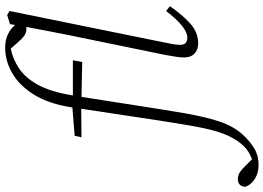

<svg xmlns="http://www.w3.org/2000/svg" viewBox="-308 -630 1043 760"><g transform="rotate(-90 214.0 -250.5)"><path d="M-59 251Q-93 251 -117 234.5Q-141 218 -146 197Q-143 169 -115 169Q-100 169 -87.5 177.5Q-75 186 -62 200L-37 225Q-15 217 1.5 204.5Q18 192 35 168Q58 135 72.5 87.5Q87 40 100 -41Q117 -143 132 -245.5Q147 -348 163 -451L50 -450L56 -477L168 -486Q168 -488 168.5 -489.5Q169 -491 169 -492Q183 -580 218.5 -637.5Q254 -695 303 -723.5Q352 -752 404 -752Q436 -752 459 -740.5Q482 -729 494 -713Q496 -718 496.5 -723Q497 -728 498 -733L534 -744L550 -735L426 -125Q422 -106 419 -88.5Q416 -71 416 -59Q416 -31 445 -31Q485 -31 550 -115L569 -100Q537 -53 501.5 -20.5Q466 12 422 12Q397 12 381.5 -2.5Q366 -17 366 -44Q366 -60 369 -76.5Q372 -93 376 -118L455 -503Q463 -544 471 -584.5Q479 -625 487 -669Q484 -668 479 -668Q464 -668 451.5 -677Q439 -686 423 -705L401 -730Q361 -722 324 -698Q287 -674 259 -624.5Q231 -575 217 -491Q217 -490 216.5 -488Q216 -486 216 -484H355L348 -447L210 -450Q194 -349 178 -245Q162 -141 145 -40Q130 45 111.5 99Q93 153 60 189Q34 217 6 234Q-22 251 -59 251Z"/></g></svg>

Font: Source Serif 4 SmText Light
Style: Italic
Weight: 300
Italic angle: -12°
Designer: Frank Grießhammer
Foundry: Adobe
Version: Version 4.005;hotconv 1.1.0;makeotfexe 2.6.0